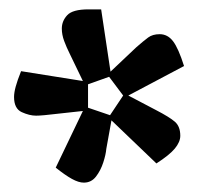

<svg xmlns="http://www.w3.org/2000/svg" viewBox="-20 -736 424 410"><path d="M159 -346Q148 -346 133.5 -354Q119 -362 99 -378L157 -499L93 -492Q86 -491 74.5 -490Q63 -489 57 -489Q43 -489 26.5 -496.5Q10 -504 10 -529Q10 -538 13.5 -551Q17 -564 25 -584L157 -563L129 -621Q122 -635 117 -648.5Q112 -662 112 -675Q112 -691 123.5 -703.5Q135 -716 169 -716H196L216 -583L271 -635Q287 -649 296.5 -656Q306 -663 321 -663Q338 -663 349.5 -648Q361 -633 373 -595L254 -532L313 -501Q342 -486 353.5 -476Q365 -466 365 -446Q365 -433 353.5 -419Q342 -405 314 -387L218 -479L207 -418Q206 -406 200.5 -389Q195 -372 185 -359Q175 -346 159 -346ZM215 -490 243 -532 213 -572 168 -556V-506Z"/></svg>

Font: Faustina Light
Style: Bold
Weight: 700
Version: Version 1.200